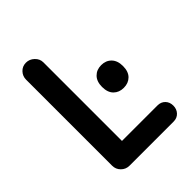

<svg xmlns="http://www.w3.org/2000/svg" viewBox="-202 -821 933 933"><g transform="rotate(-45 264.5 -355.0)"><path d="M140 0Q115 0 97.5 -17.5Q80 -35 80 -60V-651Q80 -675 96.5 -692.5Q113 -710 138 -710Q162 -710 180.5 -692.5Q199 -675 199 -651V-111H443Q467 -111 482 -95.5Q497 -80 497 -56Q497 -32 482 -16Q467 0 443 0ZM388 -287Q356 -287 336 -307Q316 -327 316 -365Q316 -402 336 -422.5Q356 -443 388 -443Q420 -443 440 -422.5Q460 -402 460 -365Q460 -327 440 -307Q420 -287 388 -287Z"/></g></svg>

Font: National Park SemiBold
Style: Regular
Weight: 600
Designer: Andrea Herstowski, Ben Hoepner
Version: Version 1.009